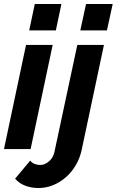

<svg xmlns="http://www.w3.org/2000/svg" viewBox="-24 -750 587 966"><path d="M107 -524H241L130 0H-4ZM151 -730H285L257 -597H123ZM170 196Q134 196 103.5 184.5Q73 173 52 149L128 58Q136 69 149.5 74.5Q163 80 178 80Q202 80 223 61.5Q244 43 250 14L365 -524H499L387 4Q378 46 357 81.5Q336 117 306.5 142.5Q277 168 242 182Q207 196 170 196ZM409 -730H543L514 -597H380Z"/></svg>

Font: PTCRaleway
Style: Bold Italic
Weight: 700
Italic angle: -12°
Designer: Matt McInerney, Pablo Impallari, Rodrigo Fuenzalida
Foundry: Matt McInerney, Pablo Impallari, Rodrigo Fuenzalida
Version: Version 3.000g; ttfautohint (v1.5) -l 8 -r 28 -G 28 -x 14 -D